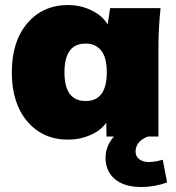

<svg xmlns="http://www.w3.org/2000/svg" viewBox="-20 -542 697 762"><path d="M250 12.2Q150.4 12.2 88.6 -59.8Q26.9 -131.8 26.9 -254.9Q26.9 -377.9 88.6 -450Q150.4 -522 250 -522Q300.3 -522 344 -500.5Q387.7 -479 407.2 -444.8L417 -509.8H617.2Q608.9 -428.2 608.9 -365.2V0H566.9Q518.1 18.6 518.1 60.1Q518.1 78.6 532.7 89.8Q547.4 101.1 569.8 101.1Q594.2 101.1 626 91.8L643.1 182.1Q593.3 200.2 541 200.2Q473.1 200.2 436 168.9Q398.9 137.7 398.9 84Q398.9 37.6 432.1 0H402.8L401.9 -55.2Q380.4 -24.4 338.9 -6.1Q297.4 12.2 250 12.2ZM403.8 -254.9Q403.8 -314.5 381.3 -341.8Q358.9 -369.1 319.8 -369.1Q235.8 -369.1 235.8 -254.9Q235.8 -141.1 319.8 -141.1Q403.8 -141.1 403.8 -254.9Z"/></svg>

Font: Mulish ExtraBlack
Style: Regular
Weight: 1000
Designer: Vernon Adams
Foundry: Vernon Adams
Version: Version 3.603; ttfautohint (v1.8.3)